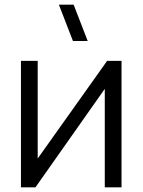

<svg xmlns="http://www.w3.org/2000/svg" viewBox="-20 -800 609 820"><path d="M354.5 -625H291.5L231.5 -780H294.5ZM437.5 -540H499V0H427.5V-420.5L131.5 0H69.5V-540H141V-123Z"/></svg>

Font: CCSD_manrope
Style: Regular
Weight: 400
Designer: Mikhail Sharanda
Foundry: Mikhail Sharanda
Version: Version 4.503